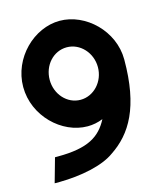

<svg xmlns="http://www.w3.org/2000/svg" viewBox="-94 -654 615 735"><g transform="rotate(-15 213.0 -287.0)"><path d="M11 -376C11 -261 109 -167 211 -167C232 -167 252 -171 272 -179C240 -118 192 -85 70 -85H59L32 11H52C137 10 224 -7 272 -42C355 -97 412 -189 412 -378C412 -492 313 -585 211 -585C109 -585 11 -491 11 -376ZM116 -376C116 -434 158 -480 211 -480C264 -480 307 -433 307 -376C307 -319 264 -272 211 -272C158 -272 116 -319 116 -376Z"/></g></svg>

Font: Charger Sport
Style: BlkNrw
Weight: 900
Designer: Jasper
Foundry: Cannot Into Space Fonts
Version: Version 1.1